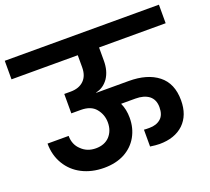

<svg xmlns="http://www.w3.org/2000/svg" viewBox="-146 -897 1147 1051"><g transform="rotate(-20 428.0 -371.5)"><path d="M489 -555C489 -555 489 -632 489 -632C489 -632 877 -632 877 -632C877 -632 877 -740 877 -740C877 -740 -21 -740 -21 -740C-21 -740 -21 -632 -21 -632C-21 -632 365 -632 365 -632C365 -632 365 -562 365 -562C365 -562 365 -562 365 -562C365 -529 356 -504 338 -486C319 -467 293 -458 260 -458C260 -458 223 -458 223 -458C223 -458 223 -345 223 -345C223 -345 278 -345 278 -345C278 -345 278 -345 278 -345C317 -345 346 -334 365 -311C384 -288 394 -261 394 -230C394 -230 394 -230 394 -230C394 -197 384 -171 365 -150C345 -129 318 -119 285 -119C285 -119 285 -119 285 -119C251 -119 223 -130 201 -152C178 -173 167 -201 167 -234C167 -234 44 -234 44 -234C44 -234 44 -234 44 -234C44 -188 55 -148 76 -113C97 -78 126 -51 163 -32C200 -13 243 -3 291 -3C291 -3 291 -3 291 -3C337 -3 377 -12 411 -30C444 -48 470 -73 488 -105C506 -137 515 -173 515 -213C515 -213 515 -213 515 -213C515 -246 509 -275 497 -301C497 -301 581 -301 581 -301C581 -301 581 -301 581 -301C613 -301 639 -294 659 -279C678 -264 688 -242 688 -212C688 -212 688 -212 688 -212C688 -182 680 -160 664 -146C647 -131 625 -124 598 -124C598 -124 598 -124 598 -124C584 -124 573 -124 566 -125C566 -125 566 -27 566 -27C566 -27 566 -27 566 -27C587 -24 605 -22 620 -22C620 -22 620 -22 620 -22C679 -22 726 -38 761 -71C795 -104 812 -149 812 -207C812 -207 812 -207 812 -207C812 -273 791 -322 749 -355C707 -388 650 -404 579 -404C579 -404 390 -404 390 -404C390 -404 390 -406 390 -406C390 -406 390 -406 390 -406C419 -412 443 -428 462 -455C480 -482 489 -515 489 -555Z"/></g></svg>

Font: Girnar Poppins
Style: SemiBold
Weight: 500
Designer: Ninad Kale (Devanagari), Jonny Pinhorn (Latin)
Foundry: Indian Type Foundry
Version: ""